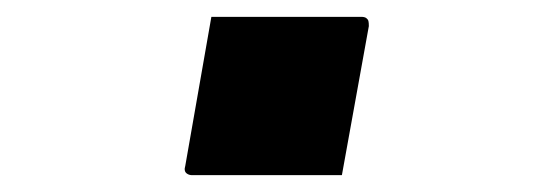

<svg xmlns="http://www.w3.org/2000/svg" viewBox="-20 -435 640 228"><path d="M386 -227Q358 -227 328 -227Q298 -227 268 -227Q238 -227 208 -227Q205 -227 202.5 -228.5Q200 -230 199.5 -232.5Q199 -235 200 -238L231 -415Q261 -415 291 -415Q321 -415 350.5 -415Q380 -415 409 -415Q413 -415 415 -413.5Q417 -412 417.5 -410Q418 -408 418 -404Z"/></svg>

Font: RecMonoLinear Nerd Font Mono
Style: Bold Italic
Weight: 700
Italic angle: -10°
Monospace: yes
Version: Version 1.085; ttfautohint (v1.8.4.7-5d5b);Nerd Fonts 3.2.1